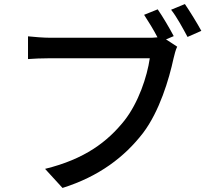

<svg xmlns="http://www.w3.org/2000/svg" viewBox="-20 -882 1040 946"><path d="M891 -862 823 -834C851 -799 882 -741 904 -700L972 -730C952 -767 915 -827 891 -862ZM853 -652 798 -688 836 -704C816 -742 782 -800 757 -836L690 -809C711 -777 737 -735 756 -698C740 -696 724 -696 711 -696C661 -696 292 -696 227 -696C194 -696 147 -700 118 -703V-591C144 -593 184 -595 226 -595C292 -595 659 -595 718 -595C705 -504 662 -376 593 -288C510 -184 398 -98 202 -50L288 44C469 -13 594 -109 685 -227C766 -334 813 -492 835 -594C840 -614 845 -636 853 -652Z"/></svg>

Font: Noto Sans CJK HK Medium
Style: Regular
Weight: 500
Designer: Ryoko NISHIZUKA 西塚涼子 (kana, bopomofo & ideographs); Paul D. Hunt (Latin, Greek & Cyrillic); Sandoll Communications 산돌커뮤니
Foundry: Adobe
Version: Version 2.004;hotconv 1.0.118;makeotfexe 2.5.65603